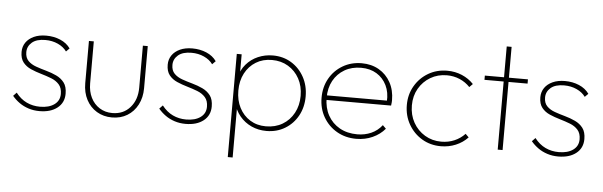

<svg xmlns="http://www.w3.org/2000/svg" viewBox="-52 -838 3818 1216"><g transform="rotate(5 1857.5 -230.0)"><path d="M212 10Q175 10 142.5 -0.5Q110 -11 84 -29.5Q58 -48 38 -72L59 -94Q89 -55 128 -36.5Q167 -18 213 -18Q270 -18 304 -42.5Q338 -67 338 -110Q338 -148 318.5 -170Q299 -192 268 -204Q237 -216 202.5 -226Q168 -236 137 -249.5Q106 -263 86.5 -287.5Q67 -312 67 -354Q67 -388 85 -414Q103 -440 136 -455Q169 -470 214 -470Q263 -470 304 -452.5Q345 -435 368 -402L347 -381Q327 -409 291 -425.5Q255 -442 211 -442Q155 -442 126 -417Q97 -392 97 -355Q97 -320 116.5 -300Q136 -280 167 -269Q198 -258 232.5 -248.5Q267 -239 298 -224.5Q329 -210 348.5 -184.5Q368 -159 368 -114Q368 -57 325.5 -23.5Q283 10 212 10Z M673 10Q619 10 576.5 -15.5Q534 -41 510 -86.5Q486 -132 486 -192V-460H517V-193Q517 -142 536.5 -102.5Q556 -63 591.5 -40.5Q627 -18 673 -18Q743 -18 786 -67Q829 -116 829 -193V-460H860V-192Q860 -133 836 -87Q812 -41 770 -15.5Q728 10 673 10Z M1141 10Q1104 10 1071.5 -0.5Q1039 -11 1013 -29.5Q987 -48 967 -72L988 -94Q1018 -55 1057 -36.5Q1096 -18 1142 -18Q1199 -18 1233 -42.5Q1267 -67 1267 -110Q1267 -148 1247.5 -170Q1228 -192 1197 -204Q1166 -216 1131.5 -226Q1097 -236 1066 -249.5Q1035 -263 1015.5 -287.5Q996 -312 996 -354Q996 -388 1014 -414Q1032 -440 1065 -455Q1098 -470 1143 -470Q1192 -470 1233 -452.5Q1274 -435 1297 -402L1276 -381Q1256 -409 1220 -425.5Q1184 -442 1140 -442Q1084 -442 1055 -417Q1026 -392 1026 -355Q1026 -320 1045.5 -300Q1065 -280 1096 -269Q1127 -258 1161.5 -248.5Q1196 -239 1227 -224.5Q1258 -210 1277.5 -184.5Q1297 -159 1297 -114Q1297 -57 1254.5 -23.5Q1212 10 1141 10Z M1655 10Q1603 10 1559.5 -10Q1516 -30 1485.5 -66.5Q1455 -103 1443 -152V-309Q1455 -360 1486 -396Q1517 -432 1561 -451Q1605 -470 1655 -470Q1721 -470 1772.5 -438.5Q1824 -407 1854 -352.5Q1884 -298 1884 -229Q1884 -161 1854.5 -107Q1825 -53 1773 -21.5Q1721 10 1655 10ZM1649 -19Q1709 -19 1754.5 -46Q1800 -73 1826 -121Q1852 -169 1852 -230Q1852 -292 1826 -339.5Q1800 -387 1755 -414Q1710 -441 1652 -441Q1594 -441 1550 -414Q1506 -387 1481 -339.5Q1456 -292 1456 -229Q1456 -168 1480.5 -120.5Q1505 -73 1548.5 -46Q1592 -19 1649 -19ZM1426 196V-460H1457V-348L1447 -237L1457 -123V196Z M2226 10Q2157 10 2102.5 -21.5Q2048 -53 2016.5 -107.5Q1985 -162 1985 -231Q1985 -299 2015.5 -353Q2046 -407 2099.5 -438.5Q2153 -470 2220 -470Q2282 -470 2329.5 -442.5Q2377 -415 2404 -366Q2431 -317 2431 -253Q2431 -249 2430.5 -240.5Q2430 -232 2428 -219H2007V-248H2408L2399 -241Q2403 -300 2381 -345Q2359 -390 2317.5 -415.5Q2276 -441 2219 -441Q2159 -441 2113.5 -414.5Q2068 -388 2042.5 -341.5Q2017 -295 2017 -233Q2017 -169 2043.5 -121Q2070 -73 2118 -46Q2166 -19 2230 -19Q2278 -19 2318.5 -37Q2359 -55 2387 -91L2408 -70Q2377 -33 2329.5 -11.5Q2282 10 2226 10Z M2764 10Q2697 10 2643.5 -22Q2590 -54 2558.5 -109Q2527 -164 2527 -232Q2527 -299 2558.5 -353Q2590 -407 2643.5 -438.5Q2697 -470 2764 -470Q2814 -470 2857.5 -451.5Q2901 -433 2932 -400L2911 -379Q2884 -408 2846 -424.5Q2808 -441 2764 -441Q2706 -441 2659.5 -413.5Q2613 -386 2586 -339Q2559 -292 2559 -232Q2559 -171 2586 -123Q2613 -75 2659.5 -47Q2706 -19 2764 -19Q2809 -19 2847.5 -35.5Q2886 -52 2914 -82L2935 -61Q2903 -27 2858.5 -8.5Q2814 10 2764 10Z M3125 0V-656H3156V0ZM3003 -433V-460H3277V-433Z M3510 10Q3473 10 3440.5 -0.5Q3408 -11 3382 -29.5Q3356 -48 3336 -72L3357 -94Q3387 -55 3426 -36.5Q3465 -18 3511 -18Q3568 -18 3602 -42.5Q3636 -67 3636 -110Q3636 -148 3616.5 -170Q3597 -192 3566 -204Q3535 -216 3500.5 -226Q3466 -236 3435 -249.5Q3404 -263 3384.5 -287.5Q3365 -312 3365 -354Q3365 -388 3383 -414Q3401 -440 3434 -455Q3467 -470 3512 -470Q3561 -470 3602 -452.5Q3643 -435 3666 -402L3645 -381Q3625 -409 3589 -425.5Q3553 -442 3509 -442Q3453 -442 3424 -417Q3395 -392 3395 -355Q3395 -320 3414.5 -300Q3434 -280 3465 -269Q3496 -258 3530.5 -248.5Q3565 -239 3596 -224.5Q3627 -210 3646.5 -184.5Q3666 -159 3666 -114Q3666 -57 3623.5 -23.5Q3581 10 3510 10Z"/></g></svg>

Font: Marine Company Thin
Style: Regular
Weight: 100
Designer: Rodrigo Fuenzalida
Foundry: fragTYPE
Version: Version 1.000